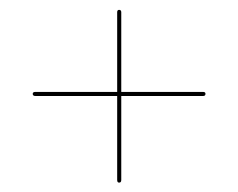

<svg xmlns="http://www.w3.org/2000/svg" viewBox="-20 -536 495 399"><path d="M48 -341Q48 -345 53.5 -345H402Q407 -345 407 -341Q407 -336.5 402 -336.5H53.5Q48 -336.5 48 -341ZM227.5 -156.5Q223.5 -156.5 223.5 -162V-510.5Q223.5 -515.5 227.5 -515.5Q232 -515.5 232 -510.5V-162Q232 -156.5 227.5 -156.5Z"/></svg>

Font: Fraunces 144pt SemiBold
Style: Regular
Weight: 600
Version: Version 1.000;[0bf87f6ff]